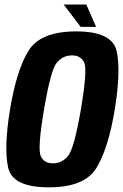

<svg xmlns="http://www.w3.org/2000/svg" viewBox="-20 -819 541 844"><path d="M194.5 4.5Q353 4.5 404.8 -82Q456.5 -168.5 484.5 -337.5Q512 -507 492.8 -594Q473.5 -681 315 -681Q156.5 -681 104.2 -594.2Q52 -507.5 24 -337.5Q-3.5 -169 15.8 -82.2Q35 4.5 194.5 4.5ZM213 -101Q173 -101 158.8 -133.5Q144.5 -166 173.5 -337.5Q203 -512 229.8 -543.8Q256.5 -575.5 296.5 -575.5Q335.5 -575.5 350.2 -544Q365 -512.5 335.5 -337.5Q306 -166 279 -133.5Q252 -101 213 -101ZM334.5 -701H402.5L359.5 -799H260Z"/></svg>

Font: Anybody Condensed
Style: Bold Italic
Weight: 700
Width: 3
Italic angle: -10°
Version: Version 1.113;gftools[0.9.25]